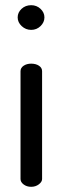

<svg xmlns="http://www.w3.org/2000/svg" viewBox="-20 -719 241 739"><path d="M100 -474Q118 -474 130 -466Q142 -458 142 -445V-30Q142 -19 129.5 -9.5Q117 0 100 0Q83 0 71 -9Q59 -18 59 -30V-445Q59 -458 71 -466Q83 -474 100 -474ZM100 -699Q121 -699 136 -685Q151 -671 151 -652Q151 -633 136 -618.5Q121 -604 100 -604Q79 -604 63.5 -618.5Q48 -633 48 -652Q48 -671 63 -685Q78 -699 100 -699Z"/></svg>

Font: Dosis
Style: Medium
Weight: 500
Designer: Edgar Tolentino, Pablo Impallari, Igino Marini
Foundry: Edgar Tolentino, Pablo Impallari, Igino Marini
Version: Version 1.007